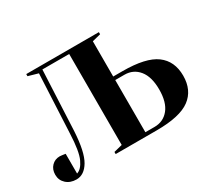

<svg xmlns="http://www.w3.org/2000/svg" viewBox="-148 -932 1287 1179"><g transform="rotate(-30 495.0 -342.5)"><path d="M-10 -75Q-10 -113 13 -136.5Q36 -160 70 -160Q78 -160 86 -158.5Q94 -157 97 -157L110 -155V-15Q143 -25 166.5 -75.5Q190 -126 195 -250L215 -665L145 -685V-700H660V-685L600 -670V-420H665Q831 -420 903 -366.5Q975 -313 975 -210Q975 -107 903 -53.5Q831 0 665 0H375V-15L435 -30V-675H245L225 -250Q217 -107 181 -46Q145 15 90 15Q46 15 18 -10.5Q-10 -36 -10 -75ZM665 -25Q728 -25 766.5 -72.5Q805 -120 805 -210Q805 -300 766.5 -347.5Q728 -395 665 -395H600V-25Z"/></g></svg>

Font: Yeseva One
Style: Regular
Weight: 400
Designer: Jovanny Lemonad
Foundry: Jovanny Lemonad
Version: Version 2.000